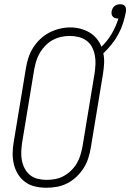

<svg xmlns="http://www.w3.org/2000/svg" viewBox="-20 -875 613 903"><path d="M198 8Q171 8 145 2Q119 -4 98.5 -19Q78 -34 64.5 -56Q51 -78 45 -103.5Q39 -129 39.5 -156Q40 -183 45 -210L102 -555Q106 -580 114 -604.5Q122 -629 136 -651Q150 -673 169.5 -691.5Q189 -710 212.5 -722Q236 -734 261 -740Q286 -746 311 -746Q335 -746 358 -740Q381 -734 400.5 -722.5Q420 -711 434.5 -693.5Q449 -676 457 -655Q486 -683 506 -717.5Q526 -752 537 -788Q536 -788 534.5 -788Q533 -788 532 -788Q526 -788 520 -790.5Q514 -793 510 -797.5Q506 -802 505 -808.5Q504 -815 505 -822Q506 -828 509.5 -835Q513 -842 518.5 -846.5Q524 -851 531 -853Q538 -855 545 -855Q552 -855 558.5 -853Q565 -851 568.5 -845.5Q572 -840 572.5 -833Q573 -826 572 -819Q567 -792 558.5 -765.5Q550 -739 536.5 -714Q523 -689 505 -666.5Q487 -644 466 -624Q471 -600 469.5 -575Q468 -550 464 -525L407 -180Q403 -155 395 -130.5Q387 -106 373 -84Q359 -62 339.5 -43.5Q320 -25 296.5 -13Q273 -1 248 3.5Q223 8 198 8ZM199 -29Q220 -29 240.5 -33Q261 -37 279.5 -47Q298 -57 314 -72.5Q330 -88 341 -106.5Q352 -125 358 -145Q364 -165 368 -186L425 -531Q428 -552 429 -573.5Q430 -595 426 -615.5Q422 -636 412.5 -654Q403 -672 386.5 -684Q370 -696 349.5 -701Q329 -706 308 -706Q287 -706 267 -701.5Q247 -697 228.5 -687Q210 -677 194.5 -661.5Q179 -646 168 -627.5Q157 -609 151 -589.5Q145 -570 141 -549L84 -204Q81 -183 80 -161.5Q79 -140 83 -120Q87 -100 96.5 -82Q106 -64 121.5 -51.5Q137 -39 157.5 -34Q178 -29 199 -29Z"/></svg>

Font: Iosevka Slab XLtObl
Style: Regular
Weight: 200
Italic angle: -9°
Monospace: yes
Designer: Belleve Invis
Foundry: Belleve Invis
Version: Version 11.1.1; ttfautohint (v1.8.3)